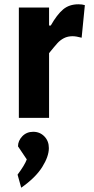

<svg xmlns="http://www.w3.org/2000/svg" viewBox="-20 -550 439 896"><path d="M68 -515H209V-431H217Q246 -482 274.5 -506Q303 -530 346 -530Q364 -530 376 -526L361 -374Q335 -381 319 -381Q296 -381 278.5 -372Q261 -363 247.5 -348Q234 -333 209 -302V0H68ZM62 265Q95 221 105 194L64 133Q64 107 84 86Q104 65 135 65Q166 65 187 86.5Q208 108 208 141Q208 180 177 229.5Q146 279 79 326Z"/></svg>

Font: Secular One
Style: Regular
Weight: 400
Designer: Michal Sahar
Foundry: Hagilda
Version: Version 1.000